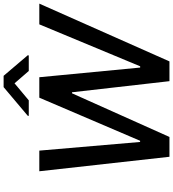

<svg xmlns="http://www.w3.org/2000/svg" viewBox="33 -1000 967 1073"><g transform="rotate(-90 516.5 -463.5)"><path d="M176.8 0 95.9 -727.3H211.3L259.6 -164.1H266.3L507.1 -727.3H621.4L675.4 -163.7H682.5L916.9 -727.3H1032.7L709.9 0H599.4L537.3 -544.7H531.6L287.6 0ZM492.2 -786.2 587.4 -865.8 656.3 -786.2H743.3L744.1 -791.9L629.3 -926.8H566.1L406 -791.9L405.2 -786.2Z"/></g></svg>

Font: Inter UI Medium
Style: Italic
Weight: 500
Italic angle: 9.39999°
Designer: Rasmus Andersson
Foundry: rsms
Version: 3.2;8d6f07862